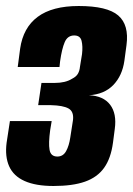

<svg xmlns="http://www.w3.org/2000/svg" viewBox="-23 -613 443 639"><path d="M155 6Q96 6 59 -10.5Q22 -27 7.5 -59.5Q-7 -92 -1 -138L10 -210H149L144 -180Q138 -136 142 -114Q146 -92 168 -92Q187 -92 197 -110Q207 -128 211 -156L220 -214Q223 -242 205 -252Q187 -262 147 -263H104L115 -337H159Q177 -337 191.5 -340.5Q206 -344 217 -351Q231 -358 236.5 -368Q242 -378 243 -390L250 -433Q253 -459 248.5 -477Q244 -495 224 -495Q202 -495 192.5 -473Q183 -451 177 -409L175 -390H36L44 -451Q54 -521 102.5 -557Q151 -593 239 -593Q334 -593 370.5 -561.5Q407 -530 398 -463L391 -411Q384 -361 354 -330Q324 -299 273 -296Q321 -294 343.5 -264.5Q366 -235 359 -184L353 -138Q346 -86 323.5 -54.5Q301 -23 260 -8.5Q219 6 155 6Z"/></svg>

Font: Alumni Sans ExtraBold
Style: Italic
Weight: 800
Italic angle: -8°
Designer: Robert E. Leuschke
Foundry: Robert E. Leuschke
Version: Version 1.016